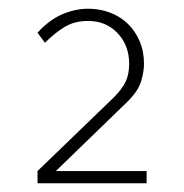

<svg xmlns="http://www.w3.org/2000/svg" viewBox="-20 -828 422 440"><path d="M66 -408V-436L240 -604Q260 -624 268 -641Q276 -658 276 -682Q276 -724 249.5 -752Q223 -780 182 -780Q151 -780 128.5 -766.5Q106 -753 83 -730L66 -753Q92 -782 122 -795Q152 -808 182 -808Q209 -808 232.5 -799Q256 -790 273 -773.5Q290 -757 300 -733.5Q310 -710 310 -682Q310 -663 303 -640.5Q296 -618 269 -592L108 -436H316V-408Z"/></svg>

Font: Celebes Thin
Style: Regular
Weight: 250
Designer: Anugrah Pasau
Foundry: Lafontype
Version: Version 1.000; ttfautohint (v1.8.4)